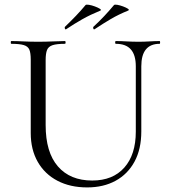

<svg xmlns="http://www.w3.org/2000/svg" viewBox="-20 -804 738 837"><path d="M572 -515Q572 -564 550.5 -588.5Q529 -613 485 -613Q482 -613 482 -619Q482 -625 485 -625Q508 -625 532 -623.5Q556 -622 585 -622Q608 -622 632 -623.5Q656 -625 676 -625Q678 -625 678 -619Q678 -613 676 -613Q636 -613 616 -588.5Q596 -564 596 -515V-231Q596 -154 566.5 -99.5Q537 -45 484 -16Q431 13 360 13Q286 13 230.5 -16Q175 -45 144.5 -98.5Q114 -152 114 -224V-544Q114 -573 108 -587.5Q102 -602 83.5 -607.5Q65 -613 29 -613Q27 -613 27 -619Q27 -625 29 -625Q53 -625 82.5 -623.5Q112 -622 146 -622Q181 -622 211 -623.5Q241 -625 263 -625Q266 -625 266 -619Q266 -613 263 -613Q227 -613 209 -607Q191 -601 185 -586Q179 -571 179 -542V-259Q179 -140 232.5 -78.5Q286 -17 382 -17Q472 -17 522 -73.5Q572 -130 572 -230ZM269 -677Q265 -674 263 -679Q261 -684 263 -687Q289 -712 311 -735Q333 -758 353 -782Q356 -785 368 -783Q380 -781 393.5 -776Q407 -771 415 -766Q423 -761 418 -758Q374 -740 339.5 -720.5Q305 -701 269 -677ZM393 -677Q389 -674 387 -679Q385 -684 387 -687Q413 -711 435 -734.5Q457 -758 477 -782Q480 -785 491.5 -783Q503 -781 516.5 -776Q530 -771 537.5 -766Q545 -761 539 -758Q497 -741 463 -721Q429 -701 393 -677Z"/></svg>

Font: Cormorant Light
Style: Regular
Weight: 400
Version: Version 4.000